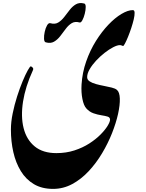

<svg xmlns="http://www.w3.org/2000/svg" viewBox="-20 -924 938 1237"><path d="M321.8 293Q250 293 198.5 262.5Q147 231.9 114.3 178.5Q81.5 125 65.9 56.2Q50.3 -12.7 50.3 -89.4Q50.3 -138.2 61.8 -193.8Q73.2 -249.5 90.3 -303Q107.4 -356.4 125.7 -400.4Q144 -444.3 158.7 -470.5Q173.3 -496.6 178.2 -496.6Q182.1 -496.6 189.7 -489.3Q197.3 -481.9 191.9 -471.2Q143.6 -365.7 128.4 -269.5Q113.3 -173.3 132.1 -98.6Q150.9 -23.9 203.6 19.3Q256.3 62.5 343.3 62.5Q405.8 62.5 459.2 45.2Q512.7 27.8 555.2 0.5Q597.7 -26.9 627.4 -56.9Q657.2 -86.9 673.1 -113Q689 -139.2 689 -153.3Q689 -168 673.1 -172.9Q657.2 -177.7 632.8 -181.4Q608.4 -185.1 582.3 -194.1Q556.2 -203.1 536.1 -225.6Q519.5 -243.7 511 -286.1Q502.4 -328.6 505.4 -379.4Q510.3 -457 535.4 -528.6Q560.5 -600.1 598.1 -660.2Q635.7 -720.2 678.5 -764.9Q721.2 -809.6 762.7 -834.2Q804.2 -858.9 835.9 -858.9Q846.7 -858.9 847.2 -842Q847.7 -825.2 841.6 -799.1Q835.4 -772.9 825.7 -743.4Q815.9 -713.9 805.2 -687.5Q794.4 -661.1 785.6 -644.5Q776.9 -627.9 773.4 -627.9Q770 -627.9 764.6 -630.6Q759.3 -633.3 752.4 -633.3Q735.4 -633.3 709 -619.6Q682.6 -606 653.6 -583.3Q624.5 -560.5 599.1 -533.2Q573.7 -505.9 557.6 -478Q541.5 -450.2 541.5 -427.2Q541.5 -410.2 557.6 -399.7Q573.7 -389.2 598.6 -382.3Q623.5 -375.5 650.6 -370.4Q677.7 -365.2 700.4 -359.6Q723.1 -354 733.4 -344.7Q750.5 -330.6 752 -289.1Q753.4 -247.6 740.5 -189.5Q727.5 -131.3 701.7 -65.9Q675.8 -0.5 637.9 63Q600.1 126.5 551.8 178.5Q503.4 230.5 445.6 261.7Q387.7 293 321.8 293ZM492.2 -779.3Q463.4 -787.6 442.1 -774.7Q420.9 -761.7 403.6 -738.3Q386.2 -714.8 368.2 -691.4Q350.1 -668 327.9 -655.3Q305.7 -642.6 274.4 -651.4Q264.6 -654.3 263.7 -674.3Q262.7 -694.3 268.1 -719Q273.4 -743.7 283.2 -760.7Q293 -777.8 304.7 -774.4Q334 -766.1 355 -778.8Q376 -791.5 393.6 -814.2Q411.1 -836.9 429 -860.1Q446.8 -883.3 469 -896.2Q491.2 -909.2 522.5 -901.4Q532.2 -898.9 532.2 -879.2Q532.2 -859.4 526.1 -835.2Q520 -811 510.7 -793.7Q501.5 -776.4 492.2 -779.3Z"/></svg>

Font: Awami Nastaliq
Style: Bold
Weight: 700
Designer: Peter Martin, SIL International
Foundry: SIL International
Version: Version 3.100